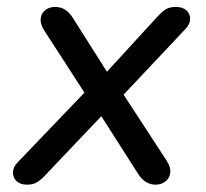

<svg xmlns="http://www.w3.org/2000/svg" viewBox="-20 -514 582 542"><path d="M29.4 -55.2 235.5 -270.4 234.1 -228.2 104.8 -428.1Q93.4 -446 94.8 -461.2Q96.3 -476.4 107.7 -485.4Q119.2 -494.4 135.2 -494.4Q151 -494.4 163 -487.1Q175.1 -479.9 185.1 -464.3L292.3 -295.1H266.9L426.4 -469.2Q439.7 -483.1 449.8 -488.8Q460 -494.4 476.8 -494.4Q495.8 -494.4 506.4 -484.6Q517.1 -474.7 516.7 -460.2Q516.4 -445.7 503.9 -432.6L313.1 -230L312.3 -272.2L450.9 -59.7Q462.3 -41.8 460.7 -26.6Q459.1 -11.4 447.3 -2.1Q435.5 7.3 419.5 7.3Q404.4 7.3 392 -0.3Q379.6 -7.9 370.2 -22.8L253.8 -205.1L282.9 -203.7L106.3 -17.9Q93.4 -4.4 82.8 1.4Q72.3 7.3 56.6 7.3Q37.5 7.3 26.9 -2.6Q16.3 -12.4 16.6 -27.2Q16.9 -42.1 29.4 -55.2Z"/></svg>

Font: SN Pro Thin
Style: Italic
Weight: 200
Italic angle: -9°
Designer: Tobias Whetton
Foundry: Supernotes
Version: Version 1.003;Glyphs 3.3 (3324)